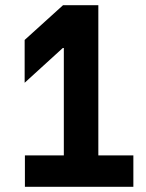

<svg xmlns="http://www.w3.org/2000/svg" viewBox="-20 -720 564 740"><path d="M494 -121V0H76V-121H226V-535H222L75 -401V-566L223 -700H359V-121Z"/></svg>

Font: Be Vietnam
Style: Bold
Weight: 700
Designer: Gabriel Lam
Foundry: TypeRant
Version: Version 4.000